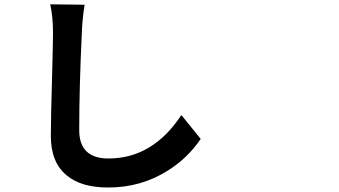

<svg xmlns="http://www.w3.org/2000/svg" viewBox="-20 -793 1540 872"><path d="M471.7 58.6Q347.7 58.6 282.2 2.9Q210.9 -55.7 210.9 -175.8Q210.9 -248 216.8 -457Q220.7 -605.5 220.7 -642.6Q220.7 -718.8 208 -773.4L364.3 -771.5Q353.5 -705.1 351.6 -642.6Q339.8 -394.5 339.8 -202.1Q339.8 -73.2 472.7 -73.2Q673.8 -73.2 803.7 -270.5L891.6 -162.1Q832 -74.2 741.2 -17.6Q620.1 58.6 471.7 58.6Z"/></svg>

Font: Bpmf GenYo Gothic B
Style: B
Weight: 700
Foundry: But Ko
Version: Version 1.320